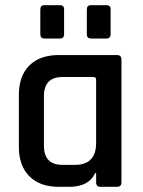

<svg xmlns="http://www.w3.org/2000/svg" viewBox="-20 -723 552 743"><path d="M136 -591V-686Q136 -703 152 -703H212Q228 -703 228 -687V-591Q228 -574 212 -574H152Q136 -574 136 -591ZM316 -591V-686Q316 -703 332 -703H392Q408 -703 408 -687V-591Q408 -574 392 -574H332Q316 -574 316 -591ZM247 0H208Q134 0 93.5 -41Q53 -82 53 -155V-355Q53 -429 93.5 -469.5Q134 -510 208 -510H432Q450 -510 450 -493V-17Q450 0 432 0H369Q352 0 352 -17V-53H348Q324 0 247 0ZM352 -170V-415Q352 -425 341 -425H222Q150 -425 150 -351V-159Q150 -85 222 -85H270Q352 -85 352 -170Z"/></svg>

Font: Rajdhani Semibold
Style: Regular
Weight: 600
Designer: Satya Rajpurohit, Jyotish Sonowal
Foundry: Indian Type Foundry
Version: Version 1.200;PS 1.0;hotconv 1.0.78;makeotf.lib2.5.61930; tt